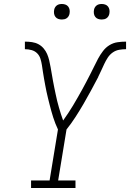

<svg xmlns="http://www.w3.org/2000/svg" viewBox="-20 -944 653 964"><path d="M136 0V-38H229L271 -294Q264 -309 258 -324Q252 -339 247 -355Q242 -371 237.5 -387Q233 -403 229 -419Q225 -435 221 -451Q217 -467 213.5 -483.5Q210 -500 207 -516.5Q204 -533 201 -549.5Q198 -566 195.5 -583Q193 -600 190.5 -616.5Q188 -633 183 -649Q178 -665 166.5 -676.5Q155 -688 138.5 -692.5Q122 -697 105 -697V-735Q123 -735 140.5 -732.5Q158 -730 173 -722Q188 -714 199 -701Q210 -688 216.5 -673Q223 -658 227 -641Q231 -624 234 -607Q237 -590 240 -572.5Q243 -555 246 -538Q249 -521 252.5 -504.5Q256 -488 259.5 -471Q263 -454 267 -437.5Q271 -421 276 -404Q281 -387 286 -371Q291 -355 297 -339Q310 -357 322.5 -376Q335 -395 346.5 -414Q358 -433 369 -452.5Q380 -472 391 -491.5Q402 -511 412 -530.5Q422 -550 432.5 -570Q443 -590 452.5 -610Q462 -630 472.5 -649.5Q483 -669 497 -687.5Q511 -706 530 -717.5Q549 -729 570.5 -732Q592 -735 613 -735V-697Q596 -697 578.5 -694Q561 -691 546 -680.5Q531 -670 521 -654.5Q511 -639 503.5 -623Q496 -607 488.5 -590.5Q481 -574 473 -558V-557Q455 -523 437 -489.5Q419 -456 399.5 -422.5Q380 -389 359 -356.5Q338 -324 314 -294L272 -38H359V0ZM491 -846Q481 -846 472.5 -849Q464 -852 458.5 -859Q453 -866 451.5 -875.5Q450 -885 452 -895Q453 -901 456.5 -907Q460 -913 465.5 -917Q471 -921 477.5 -922.5Q484 -924 491 -924Q500 -924 508.5 -921Q517 -918 522.5 -911Q528 -904 529.5 -894.5Q531 -885 529 -875Q528 -869 524.5 -863Q521 -857 515.5 -853Q510 -849 503.5 -847.5Q497 -846 491 -846ZM291 -846Q281 -846 272.5 -849Q264 -852 258.5 -859Q253 -866 251.5 -875.5Q250 -885 252 -895Q253 -901 256.5 -907Q260 -913 265.5 -917Q271 -921 277.5 -922.5Q284 -924 291 -924Q300 -924 308.5 -921Q317 -918 322.5 -911Q328 -904 329.5 -894.5Q331 -885 329 -875Q328 -869 324.5 -863Q321 -857 315.5 -853Q310 -849 303.5 -847.5Q297 -846 291 -846Z"/></svg>

Font: Iosevka Etoile XLtObl
Style: Regular
Weight: 200
Italic angle: -9°
Designer: Belleve Invis
Foundry: Belleve Invis
Version: Version 15.5.2; ttfautohint (v1.8.4)